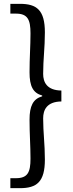

<svg xmlns="http://www.w3.org/2000/svg" viewBox="-20 -811 378 1001"><path d="M34 170H84C172 170 214 137 214 21C214 -60 205 -119 205 -194C205 -238 224 -281 300 -282V-339C224 -340 205 -383 205 -426C205 -502 214 -561 214 -642C214 -758 172 -791 84 -791H34V-740H63C124 -740 139 -709 139 -637C139 -569 134 -511 134 -434C134 -362 152 -326 200 -313V-309C152 -295 134 -258 134 -187C134 -111 139 -52 139 16C139 88 124 118 63 118H34Z"/></svg>

Font: Microsoft YaHei
Style: Regular
Weight: 400
Designer: Ryoko NISHIZUKA 西塚涼子 (kana, bopomofo & ideographs); Paul D. Hunt (Latin, Greek & Cyrillic); Sandoll Communications 산돌커뮤니
Foundry: Adobe
Version: Version 2.001;hotconv 1.0.111;makeotfexe 2.5.65597